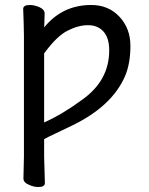

<svg xmlns="http://www.w3.org/2000/svg" viewBox="-20 -739 596 770"><path d="M157 -629Q230 -719 346 -719Q415 -719 459 -672Q503 -625 503 -555Q503 -485 482 -435Q430 -313 268 -235Q225 -214 197 -201Q169 -188 157 -181V-111L160 -5Q160 11 134 11Q115 11 96 2Q74 -7 74 -23L76 -111V-596L75 -645L73 -703Q73 -719 99 -719Q118 -719 138.5 -710Q159 -701 159 -685Q159 -664 158 -649ZM308 -338Q418 -415 418 -537Q418 -587 395 -612.5Q372 -638 333 -638Q294 -638 251 -616Q208 -594 161 -530Q159 -527 157 -525V-248Q231 -281 308 -338Z"/></svg>

Font: Moon Stars Kai
Style: Bold
Weight: 700
Designer: GuiWonder
Version: Version 1.101